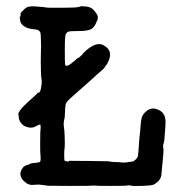

<svg xmlns="http://www.w3.org/2000/svg" viewBox="-20 -588 587 631"><path d="M44 -534 45 -533Q45 -529 44 -527Q44 -531 44 -534ZM52 -32 54 -35Q54 -35 55.5 -37.5Q57 -40 61 -42Q65 -44 66.5 -45Q68 -46 69 -46Q73 -46 76 -48Q79 -50 79.5 -50Q80 -50 83 -51Q86 -52 98 -53Q110 -54 112 -57Q114 -60 113.5 -72.5Q113 -85 112.5 -85.5Q112 -86 112 -119.5Q112 -153 112.5 -154.5Q113 -156 113.5 -165.5Q114 -175 113 -177Q112 -181 99 -173.5Q86 -166 72.5 -169.5Q59 -173 53.5 -179Q48 -185 47.5 -185.5Q47 -186 45 -190.5Q43 -195 42.5 -196.5Q42 -198 41.5 -204.5Q41 -211 40 -213Q39 -215 46.5 -226Q54 -237 76.5 -257Q99 -277 102 -280.5Q105 -284 106 -284Q109 -282 111.5 -287.5Q114 -293 114.5 -297Q115 -301 116.5 -310Q118 -319 116.5 -328Q115 -337 115 -344Q115 -351 114.5 -352.5Q114 -354 114 -387Q114 -420 114.5 -421.5Q115 -423 115 -437Q115 -451 114.5 -454.5Q114 -458 114 -469.5Q114 -481 111 -484Q107 -491 90 -492Q58 -495 48 -514Q44 -525 46.5 -533Q49 -541 47.5 -542.5Q46 -544 56 -554Q66 -564 73 -566Q87 -568 95.5 -567Q104 -566 113.5 -565.5Q123 -565 130.5 -563.5Q138 -562 184 -562.5Q230 -563 233 -564Q236 -565 241.5 -566Q247 -567 247.5 -567.5Q248 -568 256 -567Q276 -567 286 -557Q302 -540 301.5 -531.5Q301 -523 300.5 -522.5Q300 -522 298 -518Q291 -498 279 -492Q267 -486 238.5 -486Q210 -486 205 -484Q200 -482 196.5 -477Q193 -472 193 -425Q193 -378 194 -375Q198 -364 226 -389Q235 -398 236.5 -397.5Q238 -397 245 -403.5Q252 -410 252 -411Q252 -412 264 -423Q297 -451 319 -440Q356 -421 333 -380Q332 -377 329 -374Q326 -371 324.5 -367.5Q323 -364 315 -357Q307 -350 301 -345Q286 -331 269.5 -316.5Q253 -302 244 -294Q235 -286 232 -283.5Q229 -281 227 -279Q225 -277 217 -270Q198 -254 196 -245.5Q194 -237 193.5 -219Q193 -201 192 -199Q188 -184 190 -170.5Q192 -157 192 -150Q192 -143 192.5 -139Q193 -135 193 -119.5Q193 -104 192 -98.5Q191 -93 191 -77.5Q191 -62 192.5 -60Q194 -58 200.5 -57.5Q207 -57 207 -58.5Q207 -60 208 -59.5Q209 -59 264 -59H272L338 -58Q338 -58 338.5 -57.5Q339 -57 341 -57Q345 -56 357 -55.5Q369 -55 372 -55Q384 -53 392.5 -54Q401 -55 411 -56.5Q421 -58 421 -59Q421 -60 421 -60L422 -61Q432 -67 433.5 -77Q435 -87 436.5 -111.5Q438 -136 439.5 -146.5Q441 -157 442 -175Q444 -202 450 -211Q470 -237 493 -230Q525 -221 524 -186Q524 -176 523 -165Q522 -154 521 -138.5Q520 -123 518 -117.5Q516 -112 516 -107.5Q516 -103 517 -98.5Q518 -94 516.5 -80Q515 -66 514 -52Q511 -18 510 -10Q505 9 484 19Q477 22 446.5 23Q416 24 410.5 22Q405 20 400 21.5Q395 23 345 23Q295 23 291.5 22Q288 21 286 22Q284 23 211.5 23Q139 23 136.5 22.5Q134 22 132 21.5Q130 21 124 20.5Q118 20 111.5 19Q105 18 91 19.5Q77 21 67 14Q48 1 47 -16V-21Q48 -20 48.5 -23.5Q49 -27 49 -27Z"/></svg>

Font: TT2020 Style E
Style: Regular
Weight: 400
Version: Version 00.2